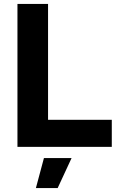

<svg xmlns="http://www.w3.org/2000/svg" viewBox="-20 -749 612 979"><path d="M69 0V-729H225V-138H550V0ZM163 210 204 57H345L274 210Z"/></svg>

Font: Mona Sans
Style: Bold
Weight: 700
Designer: Deni Anggara
Foundry: GitHub
Version: Version 2.000;Glyphs 3.2.3 (3260)